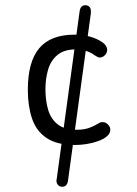

<svg xmlns="http://www.w3.org/2000/svg" viewBox="-20 -702 520 731"><path d="M196 -21Q195 -19 195 -17.5Q195 -16 195 -14Q195 -4 201 2.5Q207 9 217 9Q236 9 239 -15L326 -652Q326 -654 326 -656Q326 -658 326 -659Q326 -670 320.5 -676Q315 -682 305 -682Q286 -682 283 -658ZM266 -150Q286 -150 309 -153.5Q332 -157 353 -164.5Q374 -172 387 -183Q400 -194 400 -208Q400 -219 391 -228Q382 -237 371 -237Q367 -237 364 -236.5Q361 -236 358 -234Q343 -225 329.5 -219Q316 -213 302.5 -210.5Q289 -208 273 -208Q225 -208 199 -229Q173 -250 163 -285Q153 -320 153 -362Q153 -402 163 -436.5Q173 -471 198.5 -492.5Q224 -514 270 -514Q310 -514 343 -490Q353 -483 359 -483Q371 -483 379.5 -492Q388 -501 388 -512Q388 -528 370 -541Q327 -570 263 -570Q173 -570 129.5 -518.5Q86 -467 86 -360Q86 -298 102 -250.5Q118 -203 157.5 -176.5Q197 -150 266 -150Z"/></svg>

Font: Beiruti
Style: Regular
Weight: 400
Version: Version 1.00